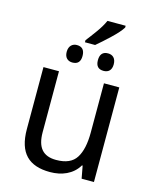

<svg xmlns="http://www.w3.org/2000/svg" viewBox="-129 -956 840 1051"><g transform="rotate(15 291.5 -430.5)"><path d="M417 -536.1V-256.8C417 -194.3 406.7 -146.5 385.7 -113.3C364.7 -79.6 326.7 -63 272 -63C197.3 -63 162.1 -104.5 162.1 -190.9V-536.1H74.2V-185.1C74.2 -48.8 137.2 9.8 256.8 9.8C322.8 9.8 383.8 -14.6 417 -70.8H420.9L434.1 0H503.9V-536.1ZM315.9 -726.1C337.4 -744.1 362.3 -766.1 390.6 -793C418.9 -819.8 439 -842.3 450.2 -860.8V-871.1H347.2C336.9 -848.1 323.2 -825.2 306.2 -801.8C289.1 -777.8 272.9 -756.8 258.3 -737.8V-726.1ZM220.2 -601.1C250 -601.1 265.1 -617.2 265.1 -649.9C265.1 -683.6 250 -700.2 220.2 -700.2C196.3 -700.2 175.3 -684.6 175.3 -649.9C175.3 -615.2 196.3 -601.1 220.2 -601.1ZM397 -601.1C422.4 -601.1 441.9 -615.2 441.9 -649.9C441.9 -684.6 422.4 -700.2 397 -700.2C367.2 -700.2 352.1 -683.6 352.1 -649.9C352.1 -617.2 367.2 -601.1 397 -601.1Z"/></g></svg>

Font: Avrile Sans
Style: Regular
Weight: 400
Designer: Monotype Design Team, Google (font), Stefan Peev (BGR Cyrillic), Cristiano Sobral (main changes)
Foundry: The Avrile Sans Project Authors
Version: Version 3.110